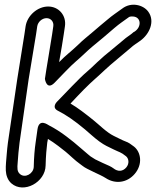

<svg xmlns="http://www.w3.org/2000/svg" viewBox="-20 -719 670 825"><path d="M187 -691C141 -691 97 -652 90 -606L85 -572L54 -378L14 -106C12 -89 10 -73 9 -58C7 -32 4 -8 5 14C6 34 13 55 29 69C82 115 175 64 176 -8C177 -49 180 -82 183 -106L186 -122C201 -113 214 -104 230 -92L262 -67C278 -54 304 -28 323 -15L335 -6C353 9 411 31 434 46C475 73 526 67 559 28C594 -13 586 -65 556 -89C543 -99 532 -107 520 -111C506 -116 482 -129 469 -135C438 -150 405 -184 381 -203C346 -231 314 -256 283 -274C301 -293 316 -310 341 -335C383 -377 389 -379 430 -418C455 -442 516 -491 540 -512C556 -527 567 -532 583 -544C623 -573 647 -628 617 -669C596 -698 544 -712 505 -682C482 -665 464 -654 442 -635C421 -617 398 -599 378 -581C356 -562 336 -547 314 -525C287 -499 263 -482 234 -452C240 -485 253 -562 254 -572L259 -606C266 -652 233 -691 187 -691ZM180 -641C199 -641 212 -625 209 -606L204 -572C200 -543 177 -411 173 -380C173 -380 180 -328 215 -364C232 -381 286 -439 306 -455C331 -476 354 -500 377 -519C409 -545 441 -572 472 -599C493 -617 510 -628 532 -644C535 -647 541 -649 553 -648C587 -645 589 -603 558 -583C557 -582 555 -582 554 -581C540 -568 524 -560 509 -546C501 -539 485 -526 462 -507C438 -488 416 -469 397 -451C379 -434 366 -421 356 -413C317 -380 260 -317 225 -282C223 -280 201 -257 229 -243C263 -226 301 -200 345 -163C363 -148 385 -127 407 -111C432 -93 442 -90 468 -77C492 -65 499 -66 521 -48C533 -39 537 -17 523 0C508 18 487 20 467 4C458 -3 444 -9 421 -19C386 -35 389 -34 369 -47L358 -56C341 -70 312 -96 297 -108L265 -133C243 -150 213 -169 191 -180C185 -183 148 -212 141 -163L133 -106C129 -79 126 -45 125 -2C124 27 88 48 66 29C53 18 54 3 56 -21C58 -48 60 -76 64 -106L103 -378L135 -572L140 -606C143 -625 161 -641 180 -641Z"/></svg>

Font: AppleStorm
Style: XbdOutIta
Weight: 800
Foundry: Cannot Into Space Fonts
Version: Version 1.01